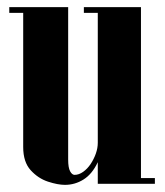

<svg xmlns="http://www.w3.org/2000/svg" viewBox="-20 -515 461 538"><path d="M269 -495V-143Q269 -92 253.5 -59.5Q238 -27 214 -12Q190 3 162 3Q142 3 114.5 -6Q87 -15 66 -38Q45 -61 45 -103V-495H171V-68Q171 -45 176.5 -35Q182 -25 189 -25Q201 -25 213 -33.5Q225 -42 234 -55.5Q243 -69 248.5 -84.5Q254 -100 254 -115V-495ZM375 -495V0H254V-495ZM254 -495V-479H215V-495ZM414 -16V0H375V-16ZM45 -495V-479H6V-495Z"/></svg>

Font: Emberly Black
Style: Regular
Weight: 900
Designer: Rajesh Rajput
Foundry: Rajesh Rajput
Version: Version 1.000